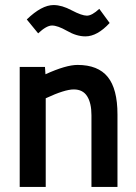

<svg xmlns="http://www.w3.org/2000/svg" viewBox="-20 -740 540 760"><path d="M158 -475 160 -446Q241 -483 287 -483Q368 -483 406.5 -435.5Q445 -388 445 -287V0H342V-284Q342 -332 325 -359Q308 -386 272 -386Q236 -386 161 -351V0H58V-475ZM373 -705 414 -649Q365 -596 318 -596Q283 -596 245 -618Q208 -639 186 -639Q164 -639 131 -608L86 -663Q145 -720 192 -720Q225 -720 264 -699Q304 -678 324 -678Q344 -678 373 -705Z"/></svg>

Font: TypoPRO Lekton
Style: Bold
Weight: 700
Monospace: yes
Designer: Paolo Mazzetti, Luciano Perondi, Raffaele Flato, Elena Papassissa, Emilio Macchia, Michela Povoleri, Tobias Seemiller, R
Version: Version 34.000